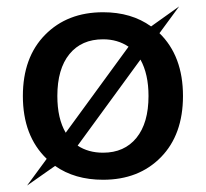

<svg xmlns="http://www.w3.org/2000/svg" viewBox="-20 -548 640 596"><path d="M475 -445Q548 -374 548 -250Q548 -130 479.5 -60Q411 10 300 10Q212 10 151 -33L64 28L125 -55Q51 -126 51 -250Q51 -370 120 -440Q189 -510 300 -510Q388 -510 449 -466L536 -528ZM158 -250Q158 -180 184 -136L379 -403Q345 -426 300 -426Q233 -426 195.5 -380Q158 -334 158 -250ZM300 -74Q366 -74 403.5 -120Q441 -166 441 -250Q441 -318 416 -363L221 -96Q254 -74 300 -74Z"/></svg>

Font: Elaine Sans Medium
Style: Regular
Weight: 500
Designer: Wei Huang
Foundry: Wei Huang
Version: Version 2.001;December 24, 2019;FontCreator 12.0.0.2547 64-b